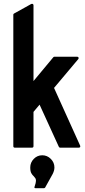

<svg xmlns="http://www.w3.org/2000/svg" viewBox="-20 -776 446 1009"><path d="M156 -350 260 -475Q263 -478 266 -478H385Q390 -478 392.5 -474Q395 -470 391 -465L264 -314L401 -11Q403 -6 401 -3Q399 0 394 0H296Q291 0 289 -5L188 -226Q180 -217 172 -207Q164 -197 156 -188V-8Q156 0 148 0H58Q50 0 50 -8V-699Q50 -703 54 -705L144 -755Q149 -757 152.5 -755Q156 -753 156 -748ZM167 213Q158 213 162 204Q169 184 169 174Q169 166 166 161Q163 156 158 151Q150 144 144.5 134Q139 124 139 104Q139 78 157.5 59Q176 40 202 40Q228 40 247 59Q266 78 266 104Q266 113 263.5 121.5Q261 130 257 138L217 210Q214 213 211 213Z"/></svg>

Font: RonaldsonGothic
Style: Regular
Weight: 400
Designer: Mr. Robertson for MacKellar, Smiths & Jordan Co. Philadelphia
Foundry: CAT-Fonts Peter Wiegel
Version: Version 1.000